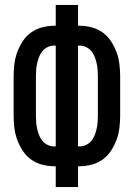

<svg xmlns="http://www.w3.org/2000/svg" viewBox="-20 -755 540 775"><path d="M205 0V-84H198Q174 -84 149.5 -90.5Q125 -97 105 -111.5Q85 -126 71.5 -147Q58 -168 49.5 -191Q41 -214 38 -239Q35 -264 35 -288V-447Q35 -471 38 -496Q41 -521 49.5 -544Q58 -567 71.5 -588Q85 -609 105 -623.5Q125 -638 149.5 -644.5Q174 -651 198 -651H205V-735H295V-651H302Q326 -651 350.5 -644.5Q375 -638 395 -623.5Q415 -609 428.5 -588Q442 -567 450.5 -544Q459 -521 462 -496Q465 -471 465 -447V-288Q465 -264 462 -239Q459 -214 450.5 -191Q442 -168 428.5 -147Q415 -126 395 -111.5Q375 -97 350.5 -90.5Q326 -84 302 -84H295V0ZM205 -164V-571H198Q185 -571 172.5 -565Q160 -559 151.5 -549Q143 -539 138 -526Q133 -513 130 -500Q127 -487 126 -473.5Q125 -460 125 -447V-288Q125 -275 126 -261.5Q127 -248 130 -235Q133 -222 138 -209Q143 -196 151.5 -186Q160 -176 172.5 -170Q185 -164 198 -164ZM295 -164H302Q315 -164 327.5 -170Q340 -176 348.5 -186Q357 -196 362 -209Q367 -222 370 -235Q373 -248 374 -261.5Q375 -275 375 -288V-447Q375 -460 374 -473.5Q373 -487 370 -500Q367 -513 362 -526Q357 -539 348.5 -549Q340 -559 327.5 -565Q315 -571 302 -571H295Z"/></svg>

Font: Iosevka SS10 Medium
Style: Regular
Weight: 500
Monospace: yes
Designer: Belleve Invis
Foundry: Belleve Invis
Version: Version 28.0.6; ttfautohint (v1.8.4)